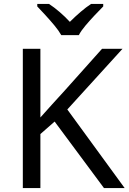

<svg xmlns="http://www.w3.org/2000/svg" viewBox="-20 -964 659 984"><path d="M619 0H513L260 -341L187 -277V0H97V-714H187V-362Q217 -396 248 -430Q279 -464 310 -498L503 -714H608L325 -403ZM294 -784Q281 -807 259 -833.5Q237 -860 213 -886Q189 -912 171 -931V-944H231Q257 -927 285 -903Q313 -879 338 -852Q365 -879 393 -903Q421 -927 447 -944H509V-931Q490 -912 465.5 -886Q441 -860 418.5 -833.5Q396 -807 384 -784Z"/></svg>

Font: Noto Sans IKEA
Style: Regular
Weight: 400
Designer: Monotype Design Team
Foundry: Monotype Imaging Inc.
Version: Version 2.001